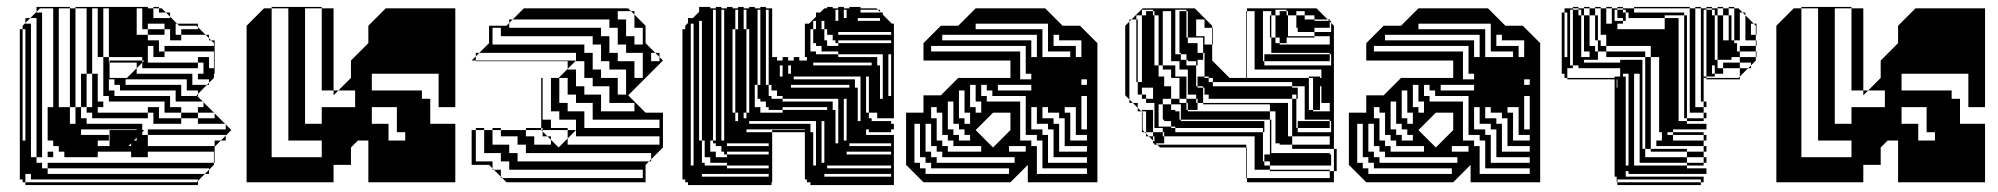

<svg xmlns="http://www.w3.org/2000/svg" viewBox="-20 -524 5745 552"><path d="M53 -408V-424H45V-408ZM53 -328V-344H45V-328ZM53 -216V-232H45V-216ZM53 -200V-216H45V-200ZM565 -216V-230L563 -232H485V-264H325V-280H309V-296H293V-264H309V-248H469V-216H501V-200H549V-184H597V-198L595 -200H549V-216ZM53 -168V-184H45V-168ZM437 -216V-184H501V-168H421V-200H405V-216ZM53 -136V-152H45V-136ZM261 -360V-500H245V-456H229V-500H197V-504H405V-500H421V-472H469V-476L457 -488H437V-500H421V-504H437V-500H445L457 -488H469V-476L489 -456H549V-446L571 -424H581V-414L587 -408H597V-360H595V-376H453V-392H595V-400L587 -408H581V-414L571 -424H501V-440H549V-446L545 -450H495L489 -456H485V-424H501V-408H469V-440H453V-456H405V-440H453V-424H405V-440H389V-500H373V-424H405V-408H437V-376H453V-360H421V-392H405V-344H549V-328H389V-344L395 -350H389V-360H293V-344H295V-300H345L373 -328V-344H295V-350H389V-344L373 -328V-312H533V-280H575L549 -254V-248H547L545 -250L549 -254V-264H517V-296H341V-280H501V-248H547L563 -232H565V-230L595 -200H597V-198L627 -168H629V-166L645 -150L629 -134V-120H615L629 -134V-136H405V-152H629V-166L627 -168H549V-184H501V-200H453V-232H293V-248H277V-360H293V-500H277V-360ZM357 -104V-112L349 -104ZM85 -72V-472H67L85 -490V-504H181V-500H197V-216H213V-312H229V-216H245V-312H261V-232H277V-216H261V-200H405V-184H245V-200H229V-216H213V-184H229V-168H389V-150H395L389 -144V-136H405V-120H373V-128L365 -120H405V-104H597V-120H615L597 -102V-72H595V-88H405V-72H357V-88H261V-72H165V-88H149V-104H133V-120H117V-216H181V-500H149V-456H133V-500H95L85 -490V-488H101V-72ZM53 -40H45V-56H53ZM581 -24H569L581 -36V-40H117V-56H595V-50L581 -36ZM53 -24V0H545L549 -4V-8H69V-24H53V-8H45V-24ZM245 -408H229V-456H245ZM149 -408H133V-456H149ZM53 -392V-408H45V-392ZM53 -376V-392H45V-376ZM149 -360H133V-408H149ZM245 -360H229V-408H245ZM53 -360V-376H45V-360ZM245 -312H229V-360H245ZM149 -312H133V-360H149ZM53 -344V-360H45V-344ZM597 -312H565V-344H549V-360H581V-328H595V-360H597ZM53 -312V-328H45V-312ZM53 -296V-312H45V-296ZM53 -280V-296H45V-280ZM149 -264H133V-312H149ZM581 -280H575L581 -286V-296H549V-312H595V-300L581 -286ZM53 -264V-280H45V-264ZM53 -248V-264H45V-248ZM53 -232V-248H45V-232ZM149 -216H133V-264H149ZM53 -152V-168H45V-152ZM53 -184V-200H45V-184ZM181 -168H197V-216H181ZM293 -120H261V-104H295V-150H373V-152H213V-136H293ZM53 -120V-136H45V-120ZM53 -104H45V-120H53ZM53 -88H45V-104H53ZM53 -72H45V-88H53ZM53 -56H45V-72H53ZM597 -56H595V-72H597ZM133 -72H117V-88H133ZM53 -40V-24H45V-40ZM69 -24V-40H85V-24ZM85 -72V-56H101V-40H117V-24H569L549 -4V8H53V0H45V-8H37V-440H45V-424H53V-440H45V-450L53 -458V-472H67L53 -458V-456H69V-72Z M857 -168V-216H809V-168ZM857 -216H809V-360H761V-72H905V-120H809V-168H905V-216H1001V-264H953L989 -300V-350L1039 -400V-450L1089 -500H1289V-216H1241V-312H1049V-264H1193V-240H1217V-168H1289V-120H1145V-144H1121V-216H1049V-168H1097V-120H1289V0H1039V-120H1009L989 -100V-50H939V0H689V-450L739 -500H761V-360H809V-500H761V-504H905V-500H939V-264H953L939 -250V-264H905V-500H857Z M1828 -396V-444H1804V-482L1794 -492H1756V-468H1780V-420H1804V-396ZM1876 -348V-360L1864 -372H1852V-348ZM1780 -252V-324H1732V-348H1708V-396H1684V-420H1420V-444H1396V-396H1660V-372H1684V-324H1708V-300H1756V-252ZM1804 -204V-228H1732V-276H1684V-300H1660V-348H1634L1612 -326V-324H1636V-276H1660V-252H1708V-204ZM1876 -156V-180H1684V-228H1636V-252H1612V-300H1588V-228H1612V-204H1660V-156ZM1492 -132H1516V-150H1492ZM1876 -108V-132H1618L1612 -126V-108ZM1536 -150H1540V-146L1554 -132H1564V-122L1586 -100L1612 -126V-150H1540V-156H1536V-300H1540V-180H1564V-156H1612V-150H1636L1618 -132H1636V-180H1588V-204H1564V-300H1586L1612 -326V-348H1348V-350H1336L1348 -362V-372H1358L1348 -362V-350H1636L1634 -348H1636V-372H1358L1386 -400V-450H1436L1444 -458V-468H1454L1444 -458V-444H1708V-420H1732V-372H1756V-348H1804V-300H1828V-372H1780V-396H1756V-444H1732V-468H1454L1486 -500H1786L1794 -492H1804V-482L1836 -450V-400L1864 -372H1876V-360L1886 -350L1786 -250L1836 -200H1886V-100L1852 -66V-60H1846L1852 -66V-84H1492V-108H1468V-132H1420V-150H1492V-156H1536V-150H1516V-108H1564V-122L1554 -132H1540V-146ZM1828 -12V-36H1444V-60H1420V-84H1372V-150H1396V-156H1420V-150H1396V-108H1444V-84H1468V-60H1846L1836 -50V0H1436L1424 -12H1420V-16L1400 -36H1396V-40L1386 -50H1336V-150H1348V-156H1372V-150H1348V-60H1396V-40L1400 -36H1420V-16L1424 -12Z M2414 -496H2406V-472H2414ZM2062 -464V-496H2054V-464ZM2126 -464V-496H2118V-464ZM2190 -464V-496H2182V-464ZM2454 -488H2510V-490L2504 -496H2454ZM2542 -432H2390V-424H2542ZM2542 -400V-408H2390V-400ZM2230 -200V-208H2190V-216H2182V-232H2166V-240H2158V-280H2150V-216H2166V-200ZM2542 -112H2422V-104H2542ZM2190 -112H2070V-104H2190ZM2190 -80V-88H2070V-80ZM2542 -48H2358V-40H2542ZM2070 -40H2190V-48H2070V-56H2022V-72H2006V-120H1998V-144H1990V-120H1998V-56H2006V-48H2070ZM2510 -464V-472H2446V-464ZM2382 -464H2390V-496H2382ZM2190 -432V-464H2182V-432ZM2062 -432V-464H2054V-432ZM2342 -440H2350V-408H2358V-392H2390V-400H2382V-408H2374V-424H2358V-440H2350V-464H2342ZM1998 -432V-464H1990V-432ZM2102 -440V-496H2094V-440ZM2062 -400V-432H2054V-400ZM2318 -464V-440H2326V-464ZM1998 -400V-432H1990V-400ZM2190 -400V-432H2182V-400ZM2062 -368V-400H2054V-368ZM1998 -368V-400H1990V-368ZM2190 -368V-400H2182V-368ZM2190 -336V-368H2182V-336ZM2062 -336V-368H2054V-336ZM1998 -336V-368H1990V-336ZM2542 -336V-368H2534V-336ZM2542 -304V-336H2534V-304ZM1998 -304V-336H1990V-304ZM2486 -344H2318V-336H2486ZM2190 -304V-336H2182V-304ZM2062 -304V-336H2054V-304ZM2254 -336H2246V-312H2254ZM2542 -272V-304H2534V-272ZM1998 -272V-304H1990V-272ZM2222 -304H2230V-336H2222ZM2062 -272V-304H2054V-272ZM2118 -440H2126V-200H2134V-440H2126V-464H2118ZM2478 -272V-304H2470V-272ZM1998 -240V-272H1990V-240ZM2478 -240V-272H2470V-240ZM2166 -280V-496H2158V-280ZM2542 -272H2534V-248H2542ZM2062 -240V-272H2054V-240ZM2422 -280H2254V-272H2422ZM1998 -208V-240H1990V-208ZM2478 -208V-240H2470V-208ZM2062 -208V-240H2054V-208ZM2390 -360H2502V-336H2510V-240H2518V-368H2390V-376H2342V-392H2326V-400H2318V-440H2310V-376H2326V-368H2390ZM2414 -208V-240H2406V-208ZM2230 -216V-208H2358V-216ZM1998 -176V-208H1990V-176ZM2062 -176V-208H2054V-176ZM2414 -176V-208H2406V-176ZM2478 -208H2470V-200H2478V-184H2486V-176H2542V-168H2550V-184H2502V-200H2478ZM2118 -200V-184H2126V-200ZM2438 -296V-272H2446V-176H2454V-304H2262V-296ZM2086 -200H2094V-176H2102V-200H2094V-440H2086ZM2062 -144V-176H2054V-144ZM1998 -144V-176H1990V-144ZM2414 -144V-176H2406V-144ZM2350 -144V-176H2342V-144ZM2350 -112V-144H2342V-112ZM2414 -144H2406V-120H2414ZM2022 -120V-88H2038V-72H2070V-80H2062V-88H2054V-104H2038V-112H2030V-120ZM2062 -144H2054V-120H2062ZM1966 -48H1974V-456H1966ZM2038 -120V-496H2030V-120ZM2182 -280H2190V-248H2198V-240H2230V-232H2374V-208H2382V-112H2390V-240H2230V-248H2214V-264H2198V-280H2190V-304H2182ZM2350 -80V-112H2342V-80ZM2542 -80V-88H2414V-80ZM2350 -80H2342V-56H2350ZM2318 -48H2326V-176H2134V-168H2310V-144H2318ZM2542 -16V-24H2350V-16ZM2190 -16V-24H1998V-16ZM2198 8H1958V0H1950V-8H1942V-440H1950V-450L1958 -458V-472H1972L1990 -490V-504H2022V-500H2038V-504H2054V-500H2070V-504H2086V-500H2102V-504H2118V-500H2134V-504H2150V-500H2166V-504H2182V-500H2200V-360H2214V-350H2230V-360H2246V-350H2262V-360H2278V-350H2300V-360H2294V-456H2306L2326 -476V-488H2338L2350 -500H2358V-504H2374V-500H2390V-504H2406V-500H2422V-504H2454V-500H2500L2504 -496H2510V-490L2512 -488H2518V-482L2544 -456H2550V-152H2542V-144H2478V-152H2470V-136H2550V8H2310V0H2300V-8H2294V-144H2200V-150H2294V-152H2126V-144H2200V0H2198Z M2635 0 2585 -50V-200H2635V-250H2685L2735 -300H2885V-350H2635V-400L2685 -450H2735L2785 -500H2985L3035 -450H3085L3135 -400V0H2935V-50L2885 0ZM2961 -360V-424H2689V-408H2945V-360ZM3073 -360H3089V-408H3025V-424H3009V-392H3073ZM3057 -360V-376H2993V-456H2785V-440H2977V-360ZM2913 -376V-296H2945V-312H2929V-392H2657V-376ZM3105 -280V-296H3089V-280ZM2849 -280V-264H2945V-280ZM2801 -200V-232H2785V-280H2769V-216H2785V-200ZM2769 -168V-200H2753V-264H2737V-184H2753V-168ZM2885 -150V-200H2835L2785 -150L2835 -100ZM2769 -120V-136H2753V-152H2737V-168H2721V-232H2705V-152H2721V-136H2737V-120ZM3105 -120V-136H3073V-216H3041V-200H3057V-120ZM2801 -88V-104H2721V-120H2705V-136H2689V-200H2673V-216H2657V-184H2673V-120H2689V-104H2705V-88ZM2993 -216H2977V-184H3009V-168H3025V-88H3105V-104H3041V-184H3025V-200H2993ZM2929 -88V-104H2881V-88ZM2961 -216H2945V-152H2977V-136H2993V-56H3105V-72H3009V-152H2993V-168H2961ZM2897 -56V-72H2689V-88H2673V-104H2657V-168H2641V-88H2657V-72H2673V-56ZM3105 -24V-40H2977V-120H2961V-136H2929V-248H2833V-264H2817V-280H2801V-248H2817V-232H2913V-120H2945V-104H2961V-24ZM2881 -24V-40H2657V-56H2641V-72H2625V-168H2609V-56H2625V-40H2641V-24ZM3105 -152V-248H3089V-152Z M3587 -444V-468H3565V-444ZM3311 -416V-480H3299V-492H3295V-496H3263V-480H3275V-492H3295V-480H3299V-416ZM3443 -348V-372H3439V-416H3395V-420H3391V-416H3395V-400H3423V-372H3439V-352H3423V-348ZM3635 -468H3631V-480H3635ZM3731 -468H3759V-464H3801L3797 -468H3759V-480H3731V-492H3707V-480H3731ZM3807 -432V-458L3803 -462V-444H3759V-432ZM3311 -352V-416H3299V-352ZM3803 -348H3615V-368H3803ZM3323 -492V-336H3359V-324H3371V-348H3347V-492ZM3395 -300V-324H3359V-304H3391V-300ZM3779 -276H3775V-300H3779ZM3423 -304H3443V-300H3423ZM3423 -336H3419V-348H3395V-352H3391V-368H3375V-372H3371V-432H3391V-420H3395V-444H3391V-432H3371V-464H3391V-444H3395V-468H3391V-464H3371V-492H3391V-468H3395V-492H3391V-496H3359V-368H3375V-352H3391V-336H3419V-276H3423V-272H3439V-228H3683V-224H3695V-240H3455V-252H3443V-272H3439V-276H3423V-300H3455V-288H3467V-276H3695V-272H3711V-252H3731V-276H3695V-288H3467V-300H3455V-304H3443V-348H3423ZM3299 -180V-204H3295V-180ZM3775 -208H3755V-240H3775V-228H3779V-252H3775V-240H3755V-272H3775V-252H3779V-276H3775V-272H3755V-300H3743V-304H3775V-300H3779V-324H3565V-300H3743V-208H3755V-204H3803V-228H3775ZM3423 -208H3395V-228H3391V-240H3419V-228H3423ZM3695 -160V-224H3683V-160ZM3803 -156H3711V-176H3803ZM3695 -160H3683V-132H3695V-108H3803V-132H3695ZM3327 -112H3303L3307 -108H3563V-100H3565V-84H3587V-132H3327V-144H3323V-156H3295V-144H3275V-176H3265V-150L3271 -144H3275V-140L3283 -132H3295V-120L3299 -116V-132H3295V-144H3323V-132H3327ZM3803 -12V-32H3631V-36H3565V-12ZM3635 -444H3631V-468H3635ZM3587 -420V-444H3565V-420ZM3251 -420V-444H3247V-420ZM3635 -420H3631V-444H3635ZM3587 -396V-420H3565V-396ZM3587 -372V-396H3565V-372ZM3467 -396H3465V-420H3467ZM3587 -348V-372H3565V-348ZM3251 -372V-396H3247V-372ZM3587 -348H3565V-324H3587ZM3635 -420V-416H3647V-400H3659V-396H3803V-420H3759V-432H3711V-444H3707V-480H3683V-492H3679V-496H3647V-480H3659V-492H3679V-480H3683V-420H3759V-416H3679V-400H3659V-416H3647V-480H3635V-492H3611V-348H3615V-336H3807V-368H3803V-372H3635V-416H3631V-420ZM3251 -324V-348H3247V-324ZM3251 -300H3247V-324H3251ZM3395 -276V-300H3391V-276ZM3395 -276H3391V-252H3395ZM3311 -352H3299V-336H3311V-304H3327V-276H3347V-240H3371V-228H3391V-208H3395V-204H3631V-180H3635V-160H3647V-204H3631V-224H3439V-228H3423V-240H3419V-252H3391V-240H3371V-300H3347V-324H3323V-336H3311ZM3251 -348H3247V-372H3251V-352H3263V-416H3251V-396H3247V-420H3251V-416H3263V-480H3247V-468H3251V-444H3247V-468H3233L3265 -500H3415L3465 -450V-444H3467V-420H3465V-444H3443V-468H3419V-420H3443V-396H3465V-350L3515 -300H3563V-492H3565V-468H3587V-492H3565V-500H3765L3797 -468H3803V-464H3807V-458L3815 -450V-96H3823V-32H3815V-96H3635V-84H3631V-108H3635V-96H3695V-108H3659V-112H3647V-160H3635V-156H3631V-180H3375V-224H3347V-240H3295V-272H3263V-352H3251ZM3711 -240H3707V-252H3695V-240H3707V-156H3711V-144H3807V-176H3803V-180H3731V-252H3711ZM3635 -108V-132H3631V-108ZM3587 -60V-84H3565V-60ZM3587 -60H3565V-36H3587ZM3807 -48H3631V-60H3615V-80H3631V-84H3803V-80H3807ZM3295 -176H3275V-204H3263V-208H3295V-204H3299V-228H3275V-240H3263V-252H3251V-288H3247V-300H3251V-288H3263V-252H3275V-240H3323V-224H3347V-208H3359V-204H3371V-180H3375V-176H3615V-156H3635V-132H3631V-156H3615V-144H3611V-156H3359V-160H3347V-176H3327V-180H3323V-224H3311V-160H3347V-156H3359V-144H3611V-60H3615V-48H3631V-36H3803V-32H3815V0H3565V-12H3563V-100H3315L3307 -108H3299V-112H3295V-120L3283 -132H3275V-140L3271 -144H3263V-202L3261 -204H3251V-214L3237 -228H3227V-238L3215 -250V-450L3227 -462V-468H3233L3227 -462V-238L3237 -228H3251V-214L3261 -204H3263V-202L3265 -200V-176H3295V-156H3299V-180H3295Z M3908 0 3858 -50V-200H3908V-250H3958L4008 -300H4158V-350H3908V-400L3958 -450H4008L4058 -500H4258L4308 -450H4358L4408 -400V0H4208V-50L4158 0ZM4234 -360V-424H3962V-408H4218V-360ZM4346 -360H4362V-408H4298V-424H4282V-392H4346ZM4330 -360V-376H4266V-456H4058V-440H4250V-360ZM4186 -376V-296H4218V-312H4202V-392H3930V-376ZM4378 -280V-296H4362V-280ZM4122 -280V-264H4218V-280ZM4074 -200V-232H4058V-280H4042V-216H4058V-200ZM4042 -168V-200H4026V-264H4010V-184H4026V-168ZM4158 -150V-200H4108L4058 -150L4108 -100ZM4042 -120V-136H4026V-152H4010V-168H3994V-232H3978V-152H3994V-136H4010V-120ZM4378 -120V-136H4346V-216H4314V-200H4330V-120ZM4074 -88V-104H3994V-120H3978V-136H3962V-200H3946V-216H3930V-184H3946V-120H3962V-104H3978V-88ZM4266 -216H4250V-184H4282V-168H4298V-88H4378V-104H4314V-184H4298V-200H4266ZM4202 -88V-104H4154V-88ZM4234 -216H4218V-152H4250V-136H4266V-56H4378V-72H4282V-152H4266V-168H4234ZM4170 -56V-72H3962V-88H3946V-104H3930V-168H3914V-88H3930V-72H3946V-56ZM4378 -24V-40H4250V-120H4234V-136H4202V-248H4106V-264H4090V-280H4074V-248H4090V-232H4186V-120H4218V-104H4234V-24ZM4154 -24V-40H3930V-56H3914V-72H3898V-168H3882V-56H3898V-40H3914V-24ZM4378 -152V-248H4362V-152Z M4838 -456V-472H4830V-456ZM4838 -424V-440H4830V-424ZM4486 -376V-392H4478V-376ZM4838 -376V-392H4830V-376ZM4838 -360V-376H4830V-360ZM5030 -360H5028V-376H4982V-392H5028V-376H5030ZM4574 -352H4534V-344H4638V-352H4702V-328H4710V-360H4574ZM4838 -328V-344H4830V-328ZM4838 -312V-328H4830V-312ZM4630 -296H4628V-272H4630ZM4838 -248V-264H4830V-248ZM4830 -224H4822V-288H4806V-224H4830V-216H4838V-232H4830ZM4486 -344H4478V-360H4486ZM4486 -408V-424H4478V-408ZM4966 -456V-472H4958V-456ZM4838 -440V-456H4830V-440ZM4582 -456V-472H4574V-456ZM4486 -456V-472H4478V-456ZM4966 -440V-456H4958V-440ZM4582 -440V-456H4574V-440ZM4486 -440V-456H4478V-440ZM4486 -424V-440H4478V-424ZM4654 -464H4646V-472H4630V-496H4622V-464H4646V-456H4630V-440H4766V-472H4654ZM5030 -424H5028V-440H5030ZM4582 -440H4574V-424H4582ZM4966 -424V-440H4958V-424ZM4838 -408V-424H4830V-416H4822V-480H4766V-472H4806V-416H4830V-408ZM4838 -392V-408H4830V-392ZM4486 -392V-408H4478V-392ZM4486 -360V-376H4478V-360ZM4830 -352H4822V-416H4806V-352H4830V-344H4838V-360H4830ZM4910 -336H4902V-352H4910ZM4534 -376V-416H4526V-360H4550V-376ZM4486 -344V-328H4478V-344ZM4710 -312V-328H4702V-312ZM4628 -240V-272H4630V-240ZM4710 -296V-312H4702V-296ZM4838 -296V-312H4830V-296ZM4830 -288H4822V-352H4806V-288H4830V-280H4838V-296H4830ZM4710 -280V-296H4702V-288H4694V-312H4678V-288H4702V-280ZM4910 -304H4886V-336H4902V-312H4910ZM4982 -296H4886V-300H4978L4982 -304V-328H4934V-344H4982V-328H5006L4982 -304ZM4710 -264V-280H4702V-264ZM4838 -264V-280H4830V-264ZM4710 -248V-264H4702V-248ZM4628 -208V-240H4630V-208ZM4838 -232V-248H4830V-232ZM4710 -232V-248H4702V-232ZM4702 -224H4694V-288H4662V-312H4638V-328H4518V-336H4502V-496H4494V-336H4502V-328H4486V-312H4478V-328H4486V-300H4622V-304H4638V-312H4646V-304H4654V-288H4678V-224H4702V-216H4710V-232H4702ZM4886 -216H4878V-232H4870V-500H4854V-504H4870V-500H4886V-496H4902V-480H4910V-416H4934V-408H4950V-416H4918V-480H4910V-496H4902V-500H4886V-504H4902V-500H4918V-480H4934V-416H4958V-408H4966V-424H4958V-416H4950V-480H4934V-500H4918V-504H4934V-500H4950V-480H4958V-472H4966V-500H4950V-504H4966V-500H4978L4990 -488H4998V-480L5022 -456H5030V-440H5028V-450L5022 -456H5014V-424H5028V-408H5030V-392H5028V-408H4998V-480L4990 -488H4982V-408H4966V-400H4974V-376H4982V-360H5028V-350L5014 -336V-328H5006L5014 -336V-344H4982V-360H4958V-352H4918V-416H4910V-352H4918V-328H4934V-312H4910V-336H4886V-496H4878V-304H4886V-300H4878V-232H4886ZM4838 -216H4830V-200H4838ZM4710 -200V-216H4702V-200ZM4628 -176V-208H4630V-176ZM4710 -184V-200H4702V-184ZM4628 -144V-176H4630V-144ZM4710 -168V-184H4702V-168ZM4702 -160H4694V-224H4662V-288H4654V-224H4678V-160H4702V-152H4710V-168H4702ZM4628 -112V-144H4630V-112ZM4710 -136V-152H4702V-136ZM4710 -120V-136H4702V-120ZM4628 -80V-112H4630V-80ZM4710 -104V-120H4702V-104ZM4628 -48V-80H4630V-48ZM4654 -48H4662V-96H4654ZM4630 -8V-16H4628V-48H4630V-16H4646V-8ZM4710 -104H4702V-96H4694V-160H4662V-224H4654V-160H4678V-96H4710V-72H4830V-56H4878V-48H4830V-56H4694V-96H4662V-160H4654V-96H4678V-48H4830V-40H4886V-24H4662V-32H4654V-16H4646V-32H4654V-16H4878V0H4870V-8H4630V0H4870V8H4630V0H4628V-16H4622V-296H4486V-300H4478V-312H4470V-488H4478V-472H4486V-488H4478V-500H4502V-496H4518V-480H4526V-416H4550V-392H4566V-376H4574V-360H4598V-376H4574V-408H4566V-416H4534V-480H4526V-496H4518V-500H4502V-504H4518V-500H4534V-480H4550V-416H4574V-408H4582V-392H4598V-376H4710V-360H4726V-392H4598V-424H4574V-416H4566V-480H4550V-500H4534V-504H4550V-500H4566V-480H4574V-472H4582V-500H4566V-504H4582V-500H4598V-456H4614V-500H4598V-504H4614V-500H4630V-496H4646V-488H4654V-472H4662V-488H4654V-496H4646V-500H4630V-504H4646V-500H4678V-488H4822V-480H4830V-472H4838V-500H4678V-504H4838V-500H4854V-216H4878V-200H4886V-184H4878V-200H4830V-184H4878V-176H4830V-184H4822V-224H4806V-176H4830V-168H4886V-152H4790V-144H4878V-136H4886V-120H4878V-136H4790V-144H4774V-136H4790V-120H4878V-104H4886V-88H4878V-104H4742V-120H4758V-144H4750V-360H4726V-96H4830V-88H4878V-72H4886V-56H4878V-72H4830V-88H4726V-96H4710Z M5255 -168V-216H5207V-168ZM5255 -216H5207V-360H5159V-72H5303V-120H5207V-168H5303V-216H5399V-264H5351L5387 -300V-350L5437 -400V-450L5487 -500H5687V-216H5639V-312H5447V-264H5591V-240H5615V-168H5687V-120H5543V-144H5519V-216H5447V-168H5495V-120H5687V0H5437V-120H5407L5387 -100V-50H5337V0H5087V-450L5137 -500H5159V-360H5207V-500H5159V-504H5303V-500H5337V-264H5351L5337 -250V-264H5303V-500H5255Z"/></svg>

Font: Rubik Broken Fax
Style: Regular
Weight: 400
Designer: Hubert and Fischer, NaN
Foundry: Hubert and Fischer, NaN
Version: Version 2.201